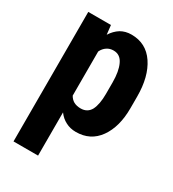

<svg xmlns="http://www.w3.org/2000/svg" viewBox="-180 -637 845 939"><g transform="rotate(30 242.5 -167.5)"><path d="M459 -223.6Q459 -118.2 413.1 -53.7Q367.2 10.7 285.2 10.7Q252.9 10.7 227.5 -2.9Q202.1 -15.6 183.6 -41Q183.6 40 183.6 203.1Q149.4 203.1 44.9 203.1Q44.9 96.7 44.9 -223.6Q44.9 -299.8 44.9 -528.3Q77.1 -528.3 172.9 -528.3Q174.8 -515.6 178.7 -476.6Q197.3 -505.9 223.6 -522.5Q250 -538.1 284.2 -538.1Q367.2 -538.1 413.1 -469.7Q459 -401.4 459 -289.1Q459 -266.6 459 -223.6ZM320.3 -289.1Q320.3 -351.6 302.7 -388.7Q285.2 -426.8 247.1 -426.8Q225.6 -426.8 210 -416Q193.4 -405.3 183.6 -384.8Q183.6 -301.8 183.6 -135.7Q193.4 -118.2 209 -109.4Q225.6 -100.6 248 -100.6Q286.1 -100.6 303.7 -132.8Q320.3 -166 320.3 -223.6Q320.3 -245.1 320.3 -289.1Z"/></g></svg>

Font: Noto Sans Hebrew DECATHLON 
Style: Bold
Weight: 400
Designer: Monotype Design Team
Version: Version 2.000;GOOG;noto-fonts:20170220:a8a215d2e889